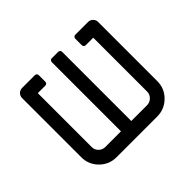

<svg xmlns="http://www.w3.org/2000/svg" viewBox="-131 -769 960 960"><g transform="rotate(-45 349.0 -289.5)"><path d="M80 -125V-543Q80 -558 90.5 -568.5Q101 -579 116 -579H206Q212 -579 216 -575Q220 -571 220 -565V-519Q220 -513 216 -509Q212 -505 206 -505H153V-124Q153 -104 167 -90Q181 -76 201 -76H312V-565Q312 -571 316 -575Q320 -579 326 -579H371Q377 -579 381 -575Q385 -571 385 -565V-76H496Q516 -76 530.5 -90Q545 -104 545 -124V-505H492Q486 -505 482 -509Q478 -513 478 -519V-565Q478 -571 482 -575Q486 -579 492 -579H582Q597 -579 607.5 -568.5Q618 -558 618 -543V-125Q618 -73 581 -36.5Q544 0 492 0H205Q153 0 116.5 -36.5Q80 -73 80 -125Z"/></g></svg>

Font: Miriam Libre
Style: Regular
Weight: 400
Version: Version 1.000